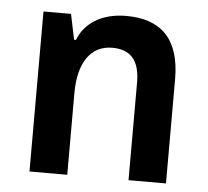

<svg xmlns="http://www.w3.org/2000/svg" viewBox="-43 -572 671 618"><g transform="rotate(5 292.0 -263.0)"><path d="M74 0H196V-264C196 -362 235 -420 305 -420C363 -420 394 -388 394 -316V0H515V-337C515 -465 455 -526 341 -526C260 -526 207 -489 186 -435H180L163 -517H74Z"/></g></svg>

Font: Noto Sans Thai UI SemiCondensed Semi
Style: Regular
Weight: 600
Width: 4
Designer: Monotype Design Team
Foundry: Monotype Imaging Inc.
Version: Version 1.901